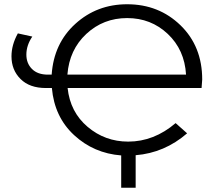

<svg xmlns="http://www.w3.org/2000/svg" viewBox="-20 -726 1014 903"><path d="M931 -352Q931 -348 928 -312H298Q310 -199 392 -129.5Q474 -60 583 -60Q704 -60 806 -147L860 -99Q754 -7 618 4V157H550V5Q421 -5 328.5 -90.5Q236 -176 224 -312H196Q119 -312 76.5 -354.5Q34 -397 34 -461Q34 -515 64 -569L132 -554Q104 -513 104 -469Q104 -428 130.5 -401.5Q157 -375 205 -375H223Q233 -522 334.5 -614Q436 -706 578 -706Q727 -706 829 -607Q931 -508 931 -352ZM297 -375H855Q848 -492 769 -566.5Q690 -641 578 -641Q466 -641 386 -566.5Q306 -492 297 -375Z"/></svg>

Font: mBank
Style: Regular
Weight: 400
Designer: Julieta Ulanovsky
Foundry: Julieta Ulanovsky
Version: Version 7.200;PS 007.200;hotconv 1.0.88;makeotf.lib2.5.64775